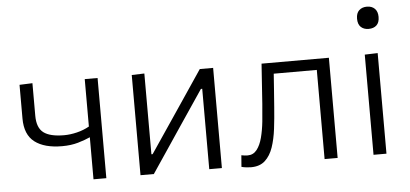

<svg xmlns="http://www.w3.org/2000/svg" viewBox="-50 -834 2020 946"><g transform="rotate(-5 960.0 -361.0)"><path d="M377 0V-208Q352 -196.5 316.8 -186.2Q281.5 -176 237.5 -176Q150 -176 102.2 -212.5Q54.5 -249 54.5 -329V-495.5L118.5 -498V-337Q118.5 -277.5 150.5 -253.2Q182.5 -229 252 -229Q282 -229 315.2 -237Q348.5 -245 377 -261V-495.5H440.5V0Z M609.5 0V-495.5L672 -497.5V-98H678L795.5 -272Q833 -327.5 871 -384Q909 -440.5 946 -495.5H1012V0H949.5V-397.5H943L827 -225.5Q789 -168.5 751 -112.2Q713 -56 675.5 0Z M1155.5 8.5Q1145.5 8.5 1132.5 7Q1119.5 5.5 1108.5 2.5L1113 -54.5Q1121.5 -52.5 1130.2 -51.8Q1139 -51 1144 -51Q1172 -51 1189.5 -73.2Q1207 -95.5 1216.5 -132Q1226 -168.5 1230.5 -212Q1235 -255.5 1238 -298.5Q1241.5 -348 1244.8 -397.8Q1248 -447.5 1251.5 -495.5H1584.5V0H1520V-441H1307Q1304 -400.5 1301.2 -359Q1298.5 -317.5 1295 -276Q1291 -221 1284.8 -170.2Q1278.5 -119.5 1264.8 -79.2Q1251 -39 1225 -15.2Q1199 8.5 1155.5 8.5Z M1762 0V-495.5L1826 -497.5V0ZM1792 -620Q1769 -620 1754.2 -633.5Q1739.5 -647 1739.5 -675Q1739.5 -702.5 1754.2 -716.2Q1769 -730 1793 -730Q1817 -730 1831.5 -715.8Q1846 -701.5 1846 -675Q1846 -647 1831.5 -633.5Q1817 -620 1792 -620Z"/></g></svg>

Font: Commissioner Light
Style: Regular
Weight: 300
Designer: Kostas Bartsokas
Foundry: Kostas Bartsokas
Version: Version 1.000; ttfautohint (v1.8.3)